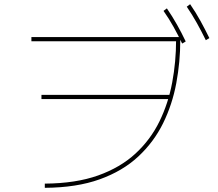

<svg xmlns="http://www.w3.org/2000/svg" viewBox="-20 -867 1040 917"><path d="M194 30V10Q342 9 448.5 -29Q555 -67 627 -133.5Q699 -200 741.5 -287Q784 -374 802.5 -473.5Q821 -573 821 -675L826 -670H130V-690H841V-675Q841 -572 822 -470Q803 -368 759 -278.5Q715 -189 640.5 -119.5Q566 -50 456 -10.5Q346 29 194 30ZM797 -414V-394H178V-414ZM850 -659Q831 -699 809 -738.5Q787 -778 761 -815L777 -827Q803 -789 825.5 -749Q848 -709 867 -669ZM963 -675Q943 -716 920.5 -756.5Q898 -797 872 -835L888 -847Q915 -808 937.5 -767Q960 -726 980 -685Z"/></svg>

Font: Murecho Thin
Style: Regular
Weight: 100
Designer: Neil Summerour
Foundry: Positype
Version: Version 1.010